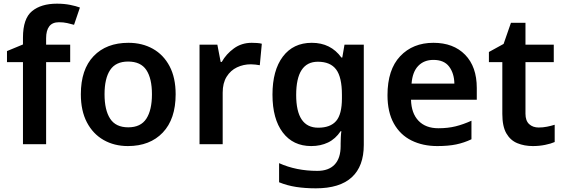

<svg xmlns="http://www.w3.org/2000/svg" viewBox="-20 -785 3067 1045"><path d="M362 -447H231V0H105V-447H18V-507L105 -543V-580Q105 -684 154.5 -724.5Q204 -765 290 -765Q329 -765 361.5 -758.5Q394 -752 415 -744L383 -650Q366 -655 345.5 -659.5Q325 -664 301 -664Q265 -664 248 -641.5Q231 -619 231 -577V-542H362Z M936 -272Q936 -137 866 -63.5Q796 10 676 10Q602 10 544 -23Q486 -56 453 -119Q420 -182 420 -272Q420 -407 489.5 -479.5Q559 -552 679 -552Q754 -552 812 -519.5Q870 -487 903 -424.5Q936 -362 936 -272ZM549 -272Q549 -186 579.5 -139Q610 -92 678 -92Q746 -92 776.5 -139Q807 -186 807 -272Q807 -358 776.5 -404Q746 -450 677 -450Q610 -450 579.5 -404Q549 -358 549 -272Z M1350 -552Q1363 -552 1378.5 -551Q1394 -550 1405 -547L1394 -430Q1384 -432 1370 -433.5Q1356 -435 1345 -435Q1305 -435 1270 -418.5Q1235 -402 1213.5 -367.5Q1192 -333 1192 -281V0H1066V-542H1163L1181 -448H1187Q1211 -491 1253 -521.5Q1295 -552 1350 -552Z M1677 -552Q1780 -552 1838 -472H1843L1855 -542H1960V4Q1960 120 1894.5 180Q1829 240 1699 240Q1641 240 1592 232.5Q1543 225 1499 207V103Q1592 145 1707 145Q1769 145 1801.5 110.5Q1834 76 1834 10V-4Q1834 -19 1835 -39Q1836 -59 1838 -71H1834Q1806 -29 1765.5 -9.5Q1725 10 1674 10Q1575 10 1519 -64Q1463 -138 1463 -270Q1463 -402 1519.5 -477Q1576 -552 1677 -552ZM1710 -449Q1592 -449 1592 -268Q1592 -90 1712 -90Q1778 -90 1809.5 -126.5Q1841 -163 1841 -250V-269Q1841 -365 1809.5 -407Q1778 -449 1710 -449Z M2339 -552Q2448 -552 2511.5 -487Q2575 -422 2575 -306V-242H2217Q2219 -168 2258 -127.5Q2297 -87 2366 -87Q2418 -87 2460 -97.5Q2502 -108 2546 -128V-27Q2506 -8 2463 1Q2420 10 2360 10Q2281 10 2219.5 -20.5Q2158 -51 2123.5 -113Q2089 -175 2089 -267Q2089 -406 2158 -479Q2227 -552 2339 -552ZM2339 -459Q2288 -459 2256.5 -426.5Q2225 -394 2220 -330H2453Q2452 -386 2424.5 -422.5Q2397 -459 2339 -459Z M2912 -91Q2935 -91 2957.5 -95.5Q2980 -100 2999 -106V-12Q2979 -3 2947 3.5Q2915 10 2880 10Q2834 10 2796 -5.5Q2758 -21 2736 -59Q2714 -97 2714 -165V-447H2641V-502L2721 -546L2761 -661H2840V-542H2994V-447H2840V-166Q2840 -128 2860 -109.5Q2880 -91 2912 -91Z"/></svg>

Font: Noto Sans Malayalam SemiBold
Style: Regular
Weight: 600
Designer: Jelle Bosma - Monotype Design Team
Foundry: Monotype Imaging Inc.
Version: Version 2.104; ttfautohint (v1.8.4.7-5d5b)